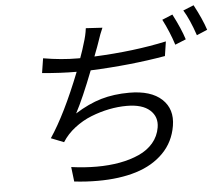

<svg xmlns="http://www.w3.org/2000/svg" viewBox="-57 -874 1144 982"><g transform="rotate(-5 515.0 -383.0)"><path d="M814.6 -637.1 803.3 -562.9Q622.9 -531.6 418.7 -523.1Q364.7 -383.9 325.3 -310Q394.9 -353.7 460.2 -372.9Q525.6 -392 604.8 -392Q716.3 -392 771.7 -340.4Q827.1 -288.7 812.9 -203.8Q799.4 -121.8 744 -65.7Q688.6 -9.6 603.2 16.7Q517.8 43 405.9 43Q345.5 43 285.2 35.9L276.3 -39.1Q343.8 -29.8 407 -29.8Q470.9 -29.8 525.4 -39.8Q579.9 -49.7 624.6 -69.8Q669.4 -89.8 698.2 -123.6Q726.9 -157.3 734.4 -202.1Q743.6 -256.4 704.7 -291.2Q665.8 -326 585.9 -326Q541.5 -326 495 -316.8Q448.5 -307.5 402.7 -289.4Q356.9 -271.3 316.6 -240.2Q276.3 -209.2 251.1 -169L185.4 -195Q263.1 -310.4 346.6 -522Q264.9 -522 169.7 -530.9L181.5 -605.8Q274.5 -589.8 357.6 -589.8H370.7Q387.4 -635.7 394.5 -661.9Q408 -702.4 412.6 -740.1L497.5 -735.1Q485.8 -710.9 467.7 -655.9Q465.2 -648.4 461.5 -638.5Q457.7 -628.6 452.4 -614.7Q447.1 -600.9 443.9 -592Q646.7 -600.9 814.6 -637.1ZM806.1 -748.9 859.7 -771Q899.5 -694.2 916.9 -638.8L861.2 -616.1Q840.2 -682.2 806.1 -748.9ZM917.3 -786.9 971.9 -808.9Q1012.1 -733.7 1030.2 -677.9L975.5 -654.8Q947.4 -737.9 917.3 -786.9Z"/></g></svg>

Font: Karasuma Gothic
Style: Italic
Weight: 400
Italic angle: -9.39999°
Designer: Rasmus Andersson / Ryoko Nishizuka
Foundry: Genbu
Version: Version 1.00